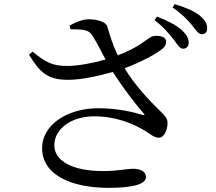

<svg xmlns="http://www.w3.org/2000/svg" viewBox="-20 -854 1040 926"><path d="M320 -713C377 -712 406 -712 423 -686C444 -655 466 -611 489 -567C430 -550 356 -536 307 -536C231 -535 199 -555 137 -605L120 -590C172 -506 208 -468 312 -469C377 -470 461 -489 524 -507C571 -434 625 -362 672 -308C680 -299 678 -298 667 -300C624 -313 547 -332 455 -332C300 -332 183 -249 183 -140C183 -7 330 52 504 52C635 52 684 30 684 0C684 -27 657 -40 623 -40C587 -40 551 -29 477 -29C325 -29 242 -80 242 -153C242 -233 324 -293 434 -293C539 -293 621 -258 678 -224C707 -206 723 -190 747 -190C773 -190 789 -233 788 -263C787 -282 779 -293 755 -316C695 -374 629 -445 581 -525C662 -555 736 -595 766 -621C782 -635 786 -655 776 -668C763 -682 733 -684 713 -678C686 -666 656 -628 548 -587C524 -637 511 -680 497 -727C492 -747 451 -761 408 -761C381 -761 349 -749 316 -731ZM725 -757C770 -723 796 -691 816 -665C835 -640 847 -620 862 -619C879 -619 890 -630 890 -648C890 -668 881 -686 858 -708C831 -732 790 -754 737 -774ZM812 -818C860 -785 883 -760 904 -735C925 -710 935 -689 953 -689C970 -689 979 -699 979 -718C979 -739 969 -758 942 -780C917 -800 876 -818 823 -834Z"/></svg>

Font: Noto Serif CJK JP Medium
Style: Regular
Weight: 500
Designer: Ryoko NISHIZUKA 西塚涼子 (kana & ideographs); Frank Grießhammer (Latin, Greek & Cyrillic); Wenlong ZHANG 张文龙 (bopomofo); San
Foundry: Adobe Systems Incorporated
Version: Version 1.000;PS 1;hotconv 16.6.53;makeotf.lib2.5.65590